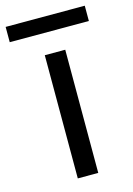

<svg xmlns="http://www.w3.org/2000/svg" viewBox="-164 -767 572 825"><g transform="rotate(-15 122.0 -354.5)"><path d="M77 -548C77 -548 77 0 77 0C77 0 168 0 168 0C168 0 168 -548 168 -548C168 -548 77 -548 77 -548ZM-54 -709C-54 -709 -54 -641 -54 -641C-54 -641 298 -641 298 -641C298 -641 298 -709 298 -709C298 -709 -54 -709 -54 -709Z"/></g></svg>

Font: Girnar Poppins
Style: Regular
Weight: 500
Designer: Ninad Kale (Devanagari), Jonny Pinhorn (Latin)
Foundry: Indian Type Foundry
Version: ""